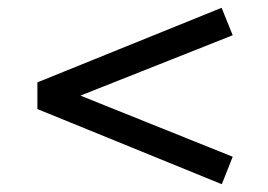

<svg xmlns="http://www.w3.org/2000/svg" viewBox="-20 -575 688 493"><path d="M549.5 -102 76 -295V-363.5L549 -555L577.5 -484.5L186.5 -329.5L577.5 -172.5Z"/></svg>

Font: Geologica Light
Style: Regular
Weight: 300
Designer: Sindre Bremnes, Frode Helland
Foundry: Monokrom Skriftforlag AS
Version: Version 1.010; ttfautohint (v1.8.4.7-5d5b);gftools[0.9.28]